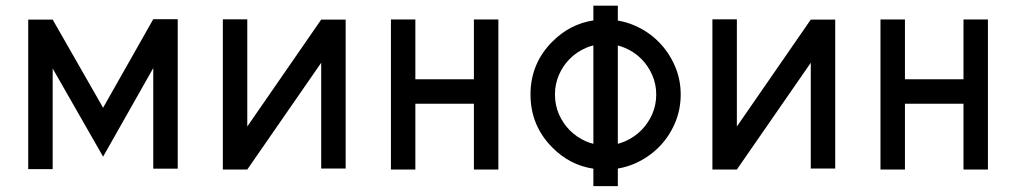

<svg xmlns="http://www.w3.org/2000/svg" viewBox="-20 -590 3552 671"><path d="M164.1 1H78.6V-521.5H164.1L340.3 -213.4L515.6 -522.9H601.1V-0.5H515.6V-352.1L340.3 -42.5L164.1 -350.6Z M1102.5 -370.6 844.2 2.4H758.8V-522.5H844.2V-147.9L1102.5 -521.5H1188V-1H1102.5Z M1431.6 2.4H1346.2V-522H1431.6V-313H1636.2V-522H1721.7V2.4H1636.2V-227.5H1431.6Z M2053.7 60.5V-0.5Q1971.7 -12.7 1910.6 -74.2Q1834 -150.9 1834 -259.8Q1834 -368.2 1910.6 -444.8Q1972.2 -506.3 2053.7 -518.6V-570.3H2139.2V-518.1Q2169.4 -513.2 2197.3 -501Q2245.1 -480.5 2281 -444.6Q2316.9 -408.7 2337.9 -361.1Q2358.9 -313.5 2358.9 -259.8Q2358.9 -205.6 2338.1 -158Q2317.4 -110.4 2281.5 -74.7Q2245.6 -39.1 2197.8 -18.1Q2169.4 -5.9 2139.2 -1V60.5ZM2027.3 -422.4Q1995.6 -408.7 1971.4 -384.5Q1947.3 -360.4 1933.3 -328.1Q1919.4 -295.9 1919.4 -259.8Q1919.4 -223.1 1933.3 -190.9Q1947.3 -158.7 1971.4 -134.5Q1995.6 -110.4 2027.3 -96.2Q2040 -90.8 2053.7 -87.4V-431.2Q2040 -428.2 2027.3 -422.4ZM2164.6 -96.2Q2196.8 -110.4 2220.9 -134.5Q2245.1 -158.7 2259.3 -190.9Q2273.4 -223.1 2273.4 -259.8Q2273.4 -295.9 2259.3 -328.1Q2245.1 -360.4 2220.9 -384.5Q2196.8 -408.7 2164.6 -422.4Q2151.9 -427.7 2139.2 -431.2V-87.4Q2151.9 -90.8 2164.6 -96.2Z M2813.5 -370.6 2555.2 2.4H2469.7V-522.5H2555.2V-147.9L2813.5 -521.5H2898.9V-1H2813.5Z M3142.6 2.4H3057.1V-522H3142.6V-313H3347.2V-522H3432.6V2.4H3347.2V-227.5H3142.6Z"/></svg>

Font: Proletarsk
Style: Regular
Weight: 400
Designer: Peter Wiegel, original typeface by Carl Albert Fahrenwaldt 1901
Foundry: Peter Wiegel
Version: Version 1.000 2010 initial release